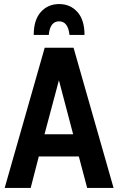

<svg xmlns="http://www.w3.org/2000/svg" viewBox="-20 -925 583 945"><path d="M3 0 200 -690H342L539 0H409L368 -155H171L131 0ZM199 -264H340L270 -530ZM396 -753H322Q315 -820 271 -820Q226 -820 220 -753H146Q146 -827 181 -866Q216 -905 271 -905Q326 -905 361 -866Q396 -827 396 -753Z"/></svg>

Font: Radio Canada Condensed SemiBold
Style: Regular
Weight: 600
Width: 3
Designer: Charles Daoud, Etienne Aubert Bonn, Alexandre Saumier Demers, Jacques Le Bailly
Foundry: Radio-Canada
Version: Version 2.104; ttfautohint (v1.8.4.7-5d5b);gftools[0.9.28.de